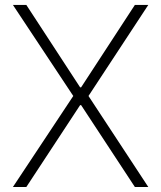

<svg xmlns="http://www.w3.org/2000/svg" viewBox="-20 -747 644 767"><path d="M85.2 -727.3 300.1 -398.1H304L518.8 -727.3H572.4L333.5 -363.6L572.4 0H518.8L304 -327.1H300.1L85.2 0H31.6L272.7 -363.6L31.6 -727.3Z"/></svg>

Font: Inter UI Extra Light
Style: Regular
Weight: 200
Designer: Rasmus Andersson
Foundry: rsms
Version: 3.2;8d6f07862